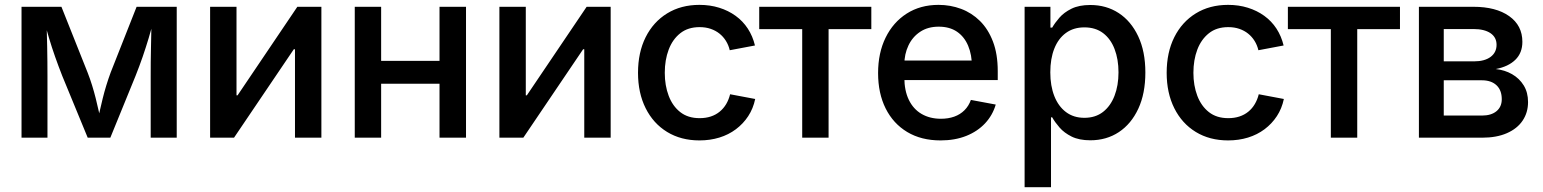

<svg xmlns="http://www.w3.org/2000/svg" viewBox="-20 -568 6366 792"><path d="M68.8 0V-540H233.4L341.3 -269Q351.6 -242.7 359.9 -215.8Q368.2 -189 374.8 -162.6Q381.3 -136.2 387 -110.8Q392.6 -85.4 397.9 -62.5H380.9Q385.7 -85 391.4 -109.9Q397 -134.8 403.6 -161.6Q410.2 -188.5 418.5 -215.6Q426.8 -242.7 436.5 -269L543.5 -540H709V0H601.6V-254.4Q601.6 -282.7 601.8 -312Q602.1 -341.3 602.8 -371.8Q603.5 -402.3 604 -433.1Q604.5 -463.9 605 -494.1H616.2Q605 -450.2 593.3 -410.9Q581.5 -371.6 568.4 -333.5Q555.2 -295.4 539.1 -254.9L435.1 0H341.8L236.8 -254.9Q220.7 -295.9 207.3 -334Q193.8 -372.1 182.1 -411.4Q170.4 -450.7 159.2 -494.1H171.9Q172.4 -466.8 173.1 -436.8Q173.8 -406.7 174.6 -375.5Q175.3 -344.2 175.5 -313.7Q175.8 -283.2 175.8 -254.4V0Z M1305.7 0H1196.8V-364.7H1191.9L945.3 0H846.7V-540H955.6V-174.8H960L1206.5 -540H1305.7Z M1820.8 -316.9V-222.7H1523.9V-316.9ZM1552.2 -540V0H1443.4V-540ZM1902.3 -540V0H1793V-540Z M2499 0H2390.1V-364.7H2385.3L2138.7 0H2040V-540H2148.9V-174.8H2153.3L2399.9 -540H2499Z M2865.2 11.2Q2789.1 11.2 2731.9 -23.7Q2674.8 -58.6 2643.3 -121.6Q2611.8 -184.6 2611.8 -267.6Q2611.8 -351.6 2643.3 -414.6Q2674.8 -477.5 2731.9 -512.7Q2789.1 -547.9 2865.2 -547.9Q2909.2 -547.9 2946.8 -536.1Q2984.4 -524.4 3014.4 -502.7Q3044.4 -481 3064.7 -450Q3085 -418.9 3094.2 -380.4L2990.2 -360.8Q2985.4 -381.8 2974.4 -399.4Q2963.4 -417 2947.8 -429.4Q2932.1 -441.9 2911.6 -449Q2891.1 -456.1 2865.7 -456.1Q2817.9 -456.1 2786.1 -430.9Q2754.4 -405.8 2738.3 -363.3Q2722.2 -320.8 2722.2 -267.6Q2722.2 -215.3 2738.3 -172.9Q2754.4 -130.4 2786.1 -105.5Q2817.9 -80.6 2865.7 -80.6Q2891.1 -80.6 2911.9 -87.4Q2932.6 -94.2 2948.7 -107.4Q2964.8 -120.6 2975.6 -138.9Q2986.3 -157.2 2991.7 -179.2L3095.2 -159.7Q3086.9 -120.1 3066.4 -88.9Q3045.9 -57.6 3015.6 -34.9Q2985.4 -12.2 2947.3 -0.5Q2909.2 11.2 2865.2 11.2Z M3289.1 0V-447.8H3111.8V-540H3574.2V-447.8H3397.9V0Z M3859.9 11.2Q3780.3 11.2 3722.4 -23.4Q3664.6 -58.1 3633.3 -120.6Q3602.1 -183.1 3602.1 -266.6Q3602.1 -349.6 3633.1 -412.8Q3664.1 -476.1 3720.2 -512Q3776.4 -547.9 3851.6 -547.9Q3900.4 -547.9 3944.3 -531.5Q3988.3 -515.1 4022.2 -481.7Q4056.2 -448.2 4075.9 -396.7Q4095.7 -345.2 4095.7 -274.4V-237.8H3659.2V-318.4H4039.6L3989.3 -292.5Q3989.3 -341.8 3973.6 -379.2Q3958 -416.5 3927.5 -437.3Q3897 -458 3852.1 -458Q3807.6 -458 3775.9 -437Q3744.1 -416 3727.3 -380.4Q3710.4 -344.7 3710.4 -301.8V-248.5Q3710.4 -194.3 3729 -156Q3747.6 -117.7 3781.7 -97.9Q3815.9 -78.1 3861.3 -78.1Q3891.6 -78.1 3916.3 -86.9Q3940.9 -95.7 3958.5 -113.3Q3976.1 -130.9 3984.9 -155.8L4087.4 -136.7Q4074.7 -92.8 4043.5 -59.3Q4012.2 -25.9 3965.6 -7.3Q3918.9 11.2 3859.9 11.2Z M4206.5 204.1V-540H4313V-454.1H4320.3Q4331.1 -473.1 4349.9 -494.9Q4368.7 -516.6 4399.7 -532Q4430.7 -547.4 4477.5 -547.4Q4543.5 -547.4 4594.5 -514.2Q4645.5 -481 4675 -418.5Q4704.6 -356 4704.6 -269Q4704.6 -182.1 4675.5 -119.6Q4646.5 -57.1 4595.5 -23.2Q4544.4 10.7 4477.5 10.7Q4431.6 10.7 4400.6 -4.6Q4369.6 -20 4350.6 -42Q4331.5 -64 4320.3 -84H4315.4V204.1ZM4453.1 -82Q4498.5 -82 4529.8 -106.2Q4561 -130.4 4577.4 -172.9Q4593.8 -215.3 4593.8 -269.5Q4593.8 -323.7 4577.6 -365.7Q4561.5 -407.7 4530.3 -431.4Q4499 -455.1 4453.1 -455.1Q4408.2 -455.1 4376.7 -431.9Q4345.2 -408.7 4328.9 -367.2Q4312.5 -325.7 4312.5 -269.5Q4312.5 -213.9 4329.1 -171.6Q4345.7 -129.4 4377.2 -105.7Q4408.7 -82 4453.1 -82Z M5045.9 11.2Q4969.7 11.2 4912.6 -23.7Q4855.5 -58.6 4824 -121.6Q4792.5 -184.6 4792.5 -267.6Q4792.5 -351.6 4824 -414.6Q4855.5 -477.5 4912.6 -512.7Q4969.7 -547.9 5045.9 -547.9Q5089.8 -547.9 5127.4 -536.1Q5165 -524.4 5195.1 -502.7Q5225.1 -481 5245.4 -450Q5265.6 -418.9 5274.9 -380.4L5170.9 -360.8Q5166 -381.8 5155 -399.4Q5144 -417 5128.4 -429.4Q5112.8 -441.9 5092.3 -449Q5071.8 -456.1 5046.4 -456.1Q4998.5 -456.1 4966.8 -430.9Q4935.1 -405.8 4918.9 -363.3Q4902.8 -320.8 4902.8 -267.6Q4902.8 -215.3 4918.9 -172.9Q4935.1 -130.4 4966.8 -105.5Q4998.5 -80.6 5046.4 -80.6Q5071.8 -80.6 5092.5 -87.4Q5113.3 -94.2 5129.4 -107.4Q5145.5 -120.6 5156.2 -138.9Q5167 -157.2 5172.4 -179.2L5275.9 -159.7Q5267.6 -120.1 5247.1 -88.9Q5226.6 -57.6 5196.3 -34.9Q5166 -12.2 5127.9 -0.5Q5089.8 11.2 5045.9 11.2Z M5469.7 0V-447.8H5292.5V-540H5754.9V-447.8H5578.6V0Z M5833 0V-540H6058.1Q6150.9 -540 6205.3 -501.5Q6259.8 -462.9 6259.8 -395.5Q6259.8 -349.6 6230.7 -321.3Q6201.7 -293 6149.9 -283.2Q6187 -279.3 6217.3 -262Q6247.6 -244.6 6265.4 -215.6Q6283.2 -186.5 6283.2 -147Q6283.2 -103.5 6260.7 -70.3Q6238.3 -37.1 6195.8 -18.6Q6153.3 0 6093.3 0ZM5935.5 -91.3H6092.8Q6131.3 -91.3 6153.1 -109.4Q6174.8 -127.4 6174.8 -158.7Q6174.8 -195.8 6153.1 -216.3Q6131.3 -236.8 6092.8 -236.8H5935.5ZM5935.5 -314.9H6060.1Q6104 -314.9 6128.7 -333.3Q6153.3 -351.6 6153.3 -383.3Q6153.3 -414.1 6128.2 -431.2Q6103 -448.2 6058.1 -448.2H5935.5Z"/></svg>

Font: V-Inter
Style: Medium-500
Weight: 500
Designer: Rasmus Andersson
Foundry: rsms
Version: Version 4.000;git-4146feb